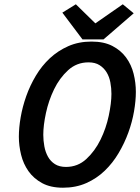

<svg xmlns="http://www.w3.org/2000/svg" viewBox="-20 -864 654 896"><path d="M500 -426Q500 -453 495 -479.5Q490 -506 477.5 -526.5Q465 -547 444.5 -560Q424 -573 393 -573Q338 -573 298 -536.5Q258 -500 232.5 -447.5Q207 -395 194.5 -337Q182 -279 182 -235Q182 -208 187 -181Q192 -154 204 -132.5Q216 -111 236.5 -98Q257 -85 288 -85Q343 -85 383 -122Q423 -159 449 -212Q475 -265 487.5 -324Q500 -383 500 -426ZM68 -226Q68 -268 76.5 -317Q85 -366 102.5 -415.5Q120 -465 147.5 -511Q175 -557 212.5 -592Q250 -627 298.5 -648.5Q347 -670 407 -670Q465 -670 504.5 -649.5Q544 -629 568.5 -595.5Q593 -562 603.5 -520Q614 -478 614 -435Q614 -394 605.5 -344.5Q597 -295 579 -245.5Q561 -196 533.5 -149.5Q506 -103 468.5 -67Q431 -31 382.5 -9.5Q334 12 274 12Q216 12 176.5 -9.5Q137 -31 113 -65Q89 -99 78.5 -141.5Q68 -184 68 -226ZM425 -755 553 -844 604 -802 463 -680H365L271 -805L334 -844Z"/></svg>

Font: Codetta
Style: Bold Italic
Weight: 700
Italic angle: -11°
Designer: Ulrich Proeller
Foundry: PROSA GmbH
Version: Version 2.00;September 29, 2018;FontCreator 11.5.0.2427 64-b